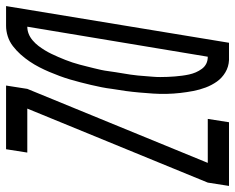

<svg xmlns="http://www.w3.org/2000/svg" viewBox="-133 -684 775 633"><g transform="rotate(90 254.5 -367.5)"><path d="M220 0 231 -70 475 -665H330L341 -735H551L540 -665L296 -70H441L430 0ZM23 0H-42L79 -735H136Q158 -734 176.5 -723Q195 -712 207 -695Q219 -678 226.5 -658Q234 -638 238 -617Q242 -596 244.5 -574Q247 -552 247.5 -529.5Q248 -507 246.5 -484.5Q245 -462 243 -439.5Q241 -417 238 -394.5Q235 -372 231 -349Q229 -332 225.5 -314.5Q222 -297 218 -280Q214 -263 209.5 -245.5Q205 -228 200 -211Q195 -194 188.5 -176.5Q182 -159 175 -142.5Q168 -126 159.5 -109.5Q151 -93 140.5 -77.5Q130 -62 117.5 -48Q105 -34 90 -22.5Q75 -11 57.5 -5.5Q40 0 23 0ZM26 -70Q38 -70 49.5 -74.5Q61 -79 71.5 -88Q82 -97 89.5 -107Q97 -117 103.5 -127.5Q110 -138 115.5 -149.5Q121 -161 126 -172.5Q131 -184 135.5 -195.5Q140 -207 144 -219Q148 -231 151 -242.5Q154 -254 157 -266Q160 -278 163 -290Q166 -302 168.5 -313.5Q171 -325 172.5 -337Q174 -349 176 -361Q178 -373 180 -385.5Q182 -398 184 -410.5Q186 -423 187 -435Q188 -447 189 -459.5Q190 -472 191 -484Q192 -496 192 -508Q192 -520 191.5 -532.5Q191 -545 190 -557Q189 -569 187.5 -580.5Q186 -592 183.5 -603.5Q181 -615 176.5 -625.5Q172 -636 165 -645.5Q158 -655 148 -660Q138 -665 125 -665Z"/></g></svg>

Font: Iosevka Custom
Style: Italic
Weight: 400
Italic angle: -9°
Monospace: yes
Designer: Belleve Invis
Foundry: Belleve Invis
Version: Version 30.3.3; ttfautohint (v1.8.3)